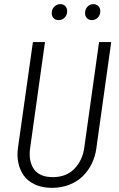

<svg xmlns="http://www.w3.org/2000/svg" viewBox="-20 -886 570 917"><path d="M259.8 -790Q245.1 -790 236.1 -799.3Q227.1 -808.6 227.1 -823.2Q227.1 -841.8 239.3 -854Q251.5 -866.2 268.1 -866.2Q282.7 -866.2 291.7 -856.9Q300.8 -847.7 300.8 -833Q300.8 -814.5 289.1 -802.2Q277.3 -790 259.8 -790ZM418.9 -790Q404.3 -790 395.3 -799.3Q386.2 -808.6 386.2 -823.2Q386.2 -841.8 397.7 -854Q409.2 -866.2 425.8 -866.2Q440.4 -866.2 449.7 -856.9Q459 -847.7 459 -833Q459 -814.5 447.3 -802.2Q435.5 -790 418.9 -790ZM511.2 -685.1 439.9 -175.8Q434.6 -137.7 418.2 -104.2Q401.9 -70.8 375.7 -44.9Q349.6 -19 311.5 -3.9Q273.4 11.2 228 11.2Q182.1 11.2 147.5 -4.6Q112.8 -20.5 93.8 -47.4Q74.7 -74.2 67.6 -108.2Q60.5 -142.1 65.9 -180.2L137.2 -685.1H194.8L124 -179.2Q115.2 -117.2 141.8 -78.6Q168.5 -40 231.9 -40Q297.4 -40 336.2 -80.8Q375 -121.6 382.8 -183.1L453.1 -685.1Z"/></svg>

Font: Fira Sans Compressed Light
Style: Italic
Weight: 300
Width: 3
Italic angle: -8°
Designer: Carrois Corporate & Edenspiekermann AG
Foundry: Carrois Corporate GbR & Edenspiekermann AG
Version: Version 4.203;PS 004.203;hotconv 1.0.88;makeotf.lib2.5.64775